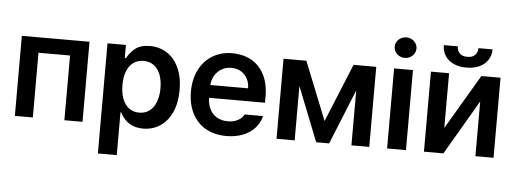

<svg xmlns="http://www.w3.org/2000/svg" viewBox="-56 -904 3404 1267"><g transform="rotate(5 1645.5 -271.0)"><path d="M59.6 -530.3H507.8V0H387.7V-428.7H178.7V0H59.6Z M627 -530.3H749V-443.4H756.8Q776.9 -482.4 812 -509.8Q847.2 -537.1 909.2 -537.1Q971.2 -537.1 1020.8 -505.4Q1070.3 -473.6 1099.1 -412.1Q1127.9 -350.6 1127.9 -264.6Q1127.9 -179.2 1099.6 -117.2Q1071.3 -55.2 1021.7 -22.7Q972.2 9.8 909.2 9.8Q803.7 9.8 756.8 -84H752V199.2H627ZM875 -92.8Q915 -92.8 943.4 -114.7Q971.7 -136.7 986.3 -175.8Q1001 -214.8 1001 -265.6Q1001 -315.4 986.6 -354Q972.2 -392.6 943.8 -414.1Q915.5 -435.5 875 -435.5Q835 -435.5 806.6 -414.6Q778.3 -393.6 763.7 -355.2Q749 -316.9 749 -265.6Q749 -213.9 763.7 -174.8Q778.3 -135.7 806.6 -114.3Q835 -92.8 875 -92.8Z M1203.1 -261.7Q1203.1 -343.3 1234.4 -405.5Q1265.6 -467.8 1322.5 -502.4Q1379.4 -537.1 1454.1 -537.1Q1521.5 -537.1 1576.4 -508.3Q1631.3 -479.5 1663.8 -419.2Q1696.3 -358.9 1696.3 -269.5V-230.5H1326.2Q1326.7 -186 1343.8 -153.6Q1360.8 -121.1 1391.1 -104Q1421.4 -86.9 1461.9 -86.9Q1501.5 -86.9 1529.3 -102.1Q1557.1 -117.2 1569.3 -141.6H1691.4Q1680.2 -95.7 1648.9 -61.3Q1617.7 -26.9 1569.6 -8.1Q1521.5 10.7 1460.9 10.7Q1381.8 10.7 1323.5 -22.7Q1265.1 -56.2 1234.1 -117.7Q1203.1 -179.2 1203.1 -261.7ZM1577.1 -315.4Q1576.7 -351.6 1561.5 -379.9Q1546.4 -408.2 1519 -424.3Q1491.7 -440.4 1456.1 -440.4Q1419.4 -440.4 1390.9 -423.6Q1362.3 -406.7 1345.7 -378.2Q1329.1 -349.6 1326.7 -315.4Z M2256.8 -530.3H2407.2V0H2289.1V-363.8L2141.6 0H2055.7L1913.1 -359.9V0H1793V-530.3H1944.3L2098.6 -144.5Z M2525.4 -530.3H2650.4V0H2525.4ZM2516.6 -673.8Q2516.6 -691.9 2526.4 -707.5Q2536.1 -723.1 2553 -732.2Q2569.8 -741.2 2588.9 -741.2Q2608.4 -741.2 2625 -732.2Q2641.6 -723.1 2651.4 -707.5Q2661.1 -691.9 2661.1 -673.8Q2661.1 -655.3 2651.4 -639.4Q2641.6 -623.5 2625 -614.5Q2608.4 -605.5 2588.9 -605.5Q2569.8 -605.5 2553 -614.5Q2536.1 -623.5 2526.4 -639.4Q2516.6 -655.3 2516.6 -673.8Z M3103.5 -530.3H3230.5V0H3110.4V-362.3L2898.4 0H2769.5V-530.3H2889.6V-168ZM3000 -577.1Q2951.2 -577.1 2914.8 -594Q2878.4 -610.8 2858.6 -641.4Q2838.9 -671.9 2838.9 -711.9H2931.6Q2931.6 -685.1 2948.5 -666.7Q2965.3 -648.4 3000 -648.4Q3034.2 -648.4 3051.3 -666.5Q3068.4 -684.6 3068.4 -711.9H3162.1Q3161.6 -671.9 3141.6 -641.4Q3121.6 -610.8 3085.2 -594Q3048.8 -577.1 3000 -577.1Z"/></g></svg>

Font: Pretendard GOV SemiBold
Style: Regular
Weight: 600
Designer: Base glyphs from Inter by Rasmus Andersson; Hangeul glyphs from Noto Sans CJK(Source Han Sans) by Jang Soo-young and Kan
Foundry: Kil Hyung-jin
Version: Version 1.309